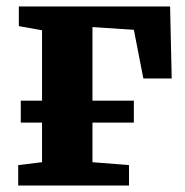

<svg xmlns="http://www.w3.org/2000/svg" viewBox="-20 -576 575 596"><path d="M36.5 0V-63.5L110.5 -72.5V-482L38.5 -495V-556H508L513 -332.5H425L395.5 -483.5L267 -492V-72.5L380.5 -63.5V0ZM44.5 -263.5H395.5V-195.5H44.5Z"/></svg>

Font: Merriweather ExtraBold
Style: Regular
Weight: 800
Version: Version 2.100